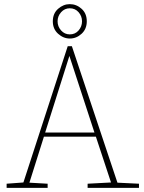

<svg xmlns="http://www.w3.org/2000/svg" viewBox="-20 -907 693 927"><path d="M12 0V-20L93 -26L307 -684H327L547 -25L651 -20V0H403V-20L516 -26L443 -247H192L122 -25L210 -20V0ZM198 -267H436L315 -637ZM317 -741Q343 -741 359.5 -760Q376 -779 376 -804Q376 -829 359.5 -848Q343 -867 317 -867Q292 -867 275 -848Q258 -829 258 -804Q258 -779 275 -760Q292 -741 317 -741ZM317 -721Q286 -721 260.5 -744Q235 -767 235 -804Q235 -842 260.5 -864.5Q286 -887 317 -887Q349 -887 374 -864.5Q399 -842 399 -804Q399 -767 374 -744Q349 -721 317 -721Z"/></svg>

Font: Source Serif 4 ExtraLight
Style: Regular
Weight: 200
Designer: Frank Grießhammer
Foundry: Adobe
Version: Version 4.005;hotconv 1.1.0;makeotfexe 2.6.0